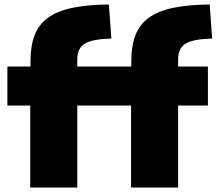

<svg xmlns="http://www.w3.org/2000/svg" viewBox="-20 -837 967 857"><path d="M565 -366H325V0H115V-366H13V-540H116V-563Q116 -632 134.5 -680Q153 -728 194.5 -758Q236 -788 303 -802Q370 -816 466 -817L477 -665Q393 -663 359 -642.5Q325 -622 325 -573V-540H566V-563Q566 -632 584.5 -680Q603 -728 644.5 -758Q686 -788 753 -802Q820 -816 916 -817L927 -665Q843 -663 809 -642.5Q775 -622 775 -573V-540H908V-366H775V0H565Z"/></svg>

Font: Encode Sans Narrow
Style: Black
Weight: 900
Designer: Pablo Impallari, Andres Torresi
Foundry: Pablo Impallari, Andres Torresi
Version: Version 1.000; ttfautohint (v1.00) -l 8 -r 50 -G 200 -x 14 -